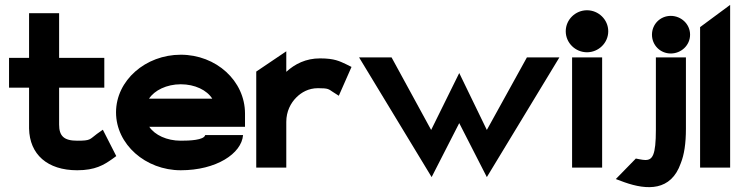

<svg xmlns="http://www.w3.org/2000/svg" viewBox="-20 -686 3037 786"><path d="M17 -327H99V-160C101 -54 174 11 296 11C370 11 405 -11 438 -34L456 -47L401 -155L377 -138C346 -115 352 -110 296 -110C242 -110 222 -129 222 -176V-327H407V-449H222V-632H99V-449H17Z M455 -226C455 -95 576 11 720 11C865 11 969 -57 975 -133H820C815 -112 755 -110 720 -110C663 -110 614 -133 591 -167H983V-221C983 -355 865 -462 720 -462C576 -462 455 -357 455 -226ZM590 -282C612 -316 662 -341 720 -341C778 -341 827 -317 849 -282Z M1029 0H1152V-187C1152 -230 1170 -264 1193 -287C1214 -308 1243 -325 1282 -325C1325 -325 1325 -321 1342 -310L1367 -294L1419 -412L1397 -423C1371 -435 1350 -447 1290 -447C1232 -447 1187 -424 1152 -392V-476L1029 -393Z M1450 -451 1747 39 1860 -182 1973 39 2270 -451H2137L1973 -154L1860 -387L1745 -154L1583 -451Z M2296 -558C2296 -510 2336 -472 2383 -472C2430 -472 2470 -510 2470 -558C2470 -606 2430 -644 2383 -644C2336 -644 2296 -606 2296 -558ZM2322 0H2445V-451H2322Z M2501 47 2536 60C2629 93 2727 97 2767 -18C2781 -53 2788 -99 2788 -159V-451H2665V-155C2665 -50 2651 -31 2622 -31C2616 -31 2608 -32 2598 -34L2583 -37ZM2649 -544C2649 -501 2683 -467 2726 -467C2768 -467 2805 -500 2805 -544C2805 -588 2768 -621 2726 -621C2683 -621 2649 -587 2649 -544Z M2846 0H2969V-666L2846 -575Z"/></svg>

Font: Charger Sport
Style: Ult
Weight: 1000
Designer: Jasper
Foundry: Cannot Into Space Fonts
Version: Version 1.1